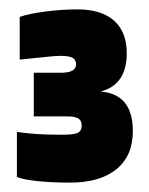

<svg xmlns="http://www.w3.org/2000/svg" viewBox="-20 -653 317 409"><path d="M250 -539Q250 -506 236 -485.5Q222 -465 194 -458H195Q229 -455 246 -434Q263 -413 263 -374Q263 -321 228 -292.5Q193 -264 129 -264Q92 -264 61.5 -267Q31 -270 16 -276V-372Q36 -369 58 -367.5Q80 -366 112 -366Q137 -366 145.5 -370Q154 -374 154 -386Q154 -396 147 -400.5Q140 -405 124 -405H52V-498H109Q126 -498 134 -502.5Q142 -507 142 -516Q142 -526 134.5 -530Q127 -534 109 -534Q100 -534 85 -532.5Q70 -531 41 -528Q30 -527 26.5 -526.5Q23 -526 22 -526V-617Q42 -624 77 -628.5Q112 -633 145 -633Q196 -633 223 -609Q250 -585 250 -539Z"/></svg>

Font: Blinker ExtraBold
Style: Regular
Weight: 800
Designer: Juergen Huber
Foundry: supertype
Version: Version 1.017;hotconv 1.0.117;makeotfexe 2.5.65602